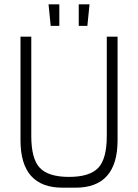

<svg xmlns="http://www.w3.org/2000/svg" viewBox="-20 -870 640 890"><path d="M270 0H300V-50Q205 -50 165 -91.5Q125 -133 125 -240V-700H75V-220Q75 0 270 0ZM330 0Q525 0 525 -220V-700H475V-240Q475 -133 435 -91.5Q395 -50 300 -50V0ZM215 -750H255V-850H205ZM345 -750H385L395 -850H345Z"/></svg>

Font: Millimetre
Style: Light
Weight: 200
Designer: Jérémy Landes
Version: Version 1.0